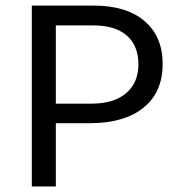

<svg xmlns="http://www.w3.org/2000/svg" viewBox="-20 -675 654 695"><path d="M95.2 -654.8H317.9Q438 -654.8 503.4 -598.6Q568.8 -542.5 568.8 -443.8Q568.8 -340.8 499 -284.9Q429.2 -229 305.2 -229H182.1V0H95.2ZM317.9 -583H182.1V-299.8H311Q392.6 -299.8 436.8 -337.9Q481 -376 481 -441.9Q481 -509.3 439.2 -546.1Q397.5 -583 317.9 -583Z"/></svg>

Font: IntelOne Mono
Style: Regular
Weight: 400
Designer: Fred Shallcrass
Foundry: Frere-Jones Type LLC
Version: Version 1.200;hotconv 1.1.0;makeotfexe 2.6.0;FJTRelease1.2